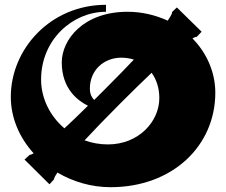

<svg xmlns="http://www.w3.org/2000/svg" viewBox="-20 -749 941 799"><path d="M781 -589C796 -598 798 -595 798 -595L819 -617L716 -718L696 -699C696 -699 700 -695 678 -663C628 -686 571 -700 511 -700C327 -700 237 -584 237 -489C237 -379 305 -329 346 -309C308 -271 275 -240 248 -215C188 -266 151 -340 151 -418C151 -584 282 -700 421 -700V-729C190 -729 25 -545 25 -346C25 -258 61 -176 120 -111C106 -103 104 -105 104 -105L82 -85L186 18L205 -3C205 -3 202 -6 219 -31C283 7 360 30 440 30C699 30 876 -143 876 -363C876 -449 840 -529 781 -589ZM354 -380C354 -458 413 -509 485 -509C504 -509 521 -506 537 -501C505 -467 466 -427 420 -381L372 -333C363 -342 354 -356 354 -380ZM429 -148C395 -148 362 -154 332 -165C370 -206 419 -257 482 -320C533 -371 575 -412 611 -446C632 -417 643 -381 643 -341C643 -243 557 -148 429 -148Z"/></svg>

Font: Ouroboros
Style: Regular
Weight: 400
Designer: Ariel Martín Pérez
Foundry: Velvetyne Type Foundry
Version: Version 2.001;hotconv 1.0.109;makeotfexe 2.5.65596